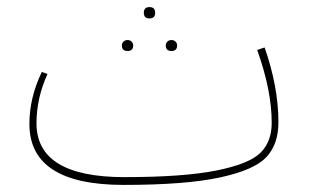

<svg xmlns="http://www.w3.org/2000/svg" viewBox="-20 -510 879 542"><path d="M418 -474Q418 -458 402 -458Q386 -458 386 -474Q386 -490 402 -490Q418 -490 418 -474ZM324 -382Q324 -388 328.5 -392.5Q333 -397 340 -397Q347 -397 351.5 -392.5Q356 -388 356 -382Q356 -366 340 -366Q324 -366 324 -382ZM448 -382Q448 -388 452.5 -392.5Q457 -397 464 -397Q471 -397 475.5 -392.5Q480 -388 480 -382Q480 -366 464 -366Q448 -366 448 -382ZM727 -376Q766 -264 766 -165Q766 -103 732 -66.5Q698 -30 600.5 -9Q503 12 329 12Q63 12 63 -160Q63 -234 98 -307L114 -301Q83 -233 83 -162Q83 -10 331 -10Q497 -10 590 -28.5Q683 -47 715 -78.5Q747 -110 747 -163Q747 -255 706 -369Z"/></svg>

Font: FiraGO Thin
Style: Regular
Weight: 100
Designer: bBox Type
Foundry: bBox Type GmbH
Version: Version 1.001;PS 001.001;hotconv 1.0.88;makeotf.lib2.5.64775